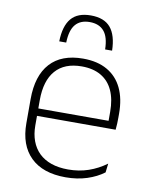

<svg xmlns="http://www.w3.org/2000/svg" viewBox="-80 -744 643 814"><g transform="rotate(10 241.5 -337.0)"><path d="M258 10Q160 10 107.5 -41.2Q55 -92.5 55 -187V-290.5Q55 -391.5 103.5 -445Q152 -498.5 245 -498.5Q307 -498.5 349.2 -474.2Q391.5 -450 413.2 -404.8Q435 -359.5 435 -295.5V-278Q435 -265.5 434.5 -252.8Q434 -240 432.5 -225.5H396Q396.5 -245.5 396.5 -263.2Q396.5 -281 396.5 -296Q396.5 -350.5 379.2 -388Q362 -425.5 328.2 -445.2Q294.5 -465 245 -465Q171 -465 132.5 -421Q94 -377 94 -293V-245V-239V-184.5Q94 -147 105 -117.5Q116 -88 137.2 -67.2Q158.5 -46.5 190 -35.5Q221.5 -24.5 263 -24.5Q310 -24.5 350.5 -38.5Q391 -52.5 426.5 -78.5L422 -40Q391.5 -17 349.8 -3.5Q308 10 258 10ZM75 -225.5V-257.5H422.5V-225.5ZM245.5 -684.5Q303 -684.5 330.5 -651.8Q358 -619 359.5 -553H329.5Q328.5 -606.5 307.2 -631.2Q286 -656 245.5 -656Q205.5 -656 184.5 -631.2Q163.5 -606.5 162 -553H132Q133.5 -619 161 -651.8Q188.5 -684.5 245.5 -684.5Z"/></g></svg>

Font: Anek Latin ExtraLight
Style: Regular
Weight: 250
Designer: Yesha Goshar
Foundry: Ek Type
Version: Version 1.003